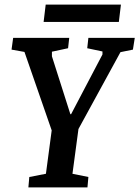

<svg xmlns="http://www.w3.org/2000/svg" viewBox="-20 -812 604 832"><path d="M103 0 107 -45 179 -59 204 -247 86 -587 30 -597 37 -648H280L275 -603L205 -588V-568L285 -317H288L424 -576V-589L358 -603L363 -648H564L556 -597L502 -586L320 -253L294 -59L363 -45L359 0ZM169 -717 178 -792H504L495 -717Z"/></svg>

Font: Faustina Light SemiBold
Style: Italic
Weight: 600
Italic angle: -8°
Version: Version 1.200